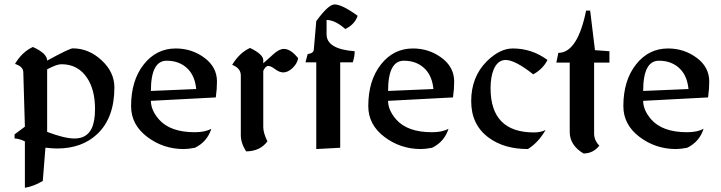

<svg xmlns="http://www.w3.org/2000/svg" viewBox="-20 -678 3309 881"><path d="M321.8 -42.5Q377.4 -42.5 399.9 -87.4Q416 -119.6 416 -177.7Q416 -267.6 378.4 -322.3Q336.9 -383.3 261.7 -383.3Q240.2 -383.3 196.3 -359.9V-72.8Q276.4 -42.5 321.8 -42.5ZM196.3 -399.9Q298.8 -456.1 314 -456.1Q387.2 -456.1 446 -401.6Q504.9 -347.2 504.9 -276.9Q504.9 -137.7 426.8 -63.5Q356.4 3.4 241.7 3.4Q219.2 3.4 188.5 -0.5L176.3 152.3Q134.8 177.2 94.2 183.6V-29.3Q66.4 -42.5 46.9 -42.5V-61.5L94.2 -96.7L86.9 -347.2Q86.4 -372.6 48.8 -384.8Q81.5 -439.9 130.9 -462.4Q196.3 -433.1 196.3 -399.9Z M823.2 5.9Q729 5.9 655.3 -50Q581.5 -106 581.5 -190.9Q581.5 -308.6 639.4 -382.1Q697.3 -455.6 786.6 -455.6Q860.4 -455.6 918 -412.8Q975.6 -370.1 975.6 -303.7Q975.6 -269.5 970.2 -231L672.4 -215.3Q672.4 -172.9 709 -130.4Q760.7 -71.3 873.5 -71.3Q921.9 -71.3 949.7 -87.4Q931.2 -27.8 874.5 0Q843.8 5.9 823.2 5.9ZM880.4 -269.5Q874.5 -328.1 842.8 -360.8Q805.2 -399.4 744.6 -399.4Q672.4 -399.4 672.4 -260.7Z M1188 -353V-94.7Q1188 -68.4 1207 -29.3Q1173.3 16.1 1109.4 16.6Q1085 -21 1085 -58.1V-331.5Q1085 -365.2 1045.4 -380.4Q1078.1 -435.5 1127.4 -458Q1188 -428.7 1188 -401.9V-387.7L1234.4 -429.2Q1261.2 -453.6 1282.2 -453.6Q1314.5 -453.6 1348.1 -410.6Q1343.3 -385.3 1322 -365.5Q1300.8 -345.7 1279.8 -345.7Q1262.2 -345.7 1242.4 -360.6Q1222.7 -375.5 1210.9 -375.5Q1198.7 -375.5 1188 -353Z M1431.2 5.9V-392.1H1381.8L1391.6 -429.7Q1418.5 -433.6 1419.9 -449.7L1431.2 -581.1Q1486.8 -657.7 1515.1 -657.7Q1549.3 -657.7 1621.1 -605.5Q1607.4 -565.4 1564.5 -544.9Q1517.1 -586.4 1478.5 -586.4V-520.5Q1478.5 -452.6 1607.4 -442.9Q1607.4 -417.5 1598.6 -392.1H1541V0Z M1911.6 5.9Q1817.4 5.9 1743.7 -50Q1669.9 -106 1669.9 -190.9Q1669.9 -308.6 1727.8 -382.1Q1785.6 -455.6 1875 -455.6Q1948.7 -455.6 2006.3 -412.8Q2064 -370.1 2064 -303.7Q2064 -269.5 2058.6 -231L1760.7 -215.3Q1760.7 -172.9 1797.4 -130.4Q1849.1 -71.3 1961.9 -71.3Q2010.3 -71.3 2038.1 -87.4Q2019.5 -27.8 1962.9 0Q1932.1 5.9 1911.6 5.9ZM1968.8 -269.5Q1962.9 -328.1 1931.2 -360.8Q1893.6 -399.4 1833 -399.4Q1760.7 -399.4 1760.7 -260.7Z M2402.3 5.9Q2293.5 5.9 2223.1 -45.9Q2142.1 -105 2142.1 -213.9Q2142.1 -324.7 2213.4 -396.5Q2273.4 -455.6 2333 -455.6Q2420.9 -455.6 2492.2 -402.8Q2471.2 -361.3 2426.8 -336.9Q2343.3 -402.8 2300.3 -402.8Q2263.7 -402.8 2245.1 -358.9Q2231 -324.2 2231 -273.4Q2231 -70.3 2430.2 -70.3Q2460.4 -70.3 2483.4 -81.5Q2450.7 -24.4 2402.3 5.9Z M2594.2 -390.6H2532.7L2542 -435.5Q2629.9 -435.5 2669.4 -629.4H2688L2710 -447.8L2776.4 -442.9V-390.6H2706.1V-65.4Q2706.1 -34.2 2730 -9.8Q2702.1 25.9 2657.7 26.4Q2594.2 -11.2 2594.2 -72.8Z M3082 5.9Q2987.8 5.9 2914.1 -50Q2840.3 -106 2840.3 -190.9Q2840.3 -308.6 2898.2 -382.1Q2956.1 -455.6 3045.4 -455.6Q3119.1 -455.6 3176.8 -412.8Q3234.4 -370.1 3234.4 -303.7Q3234.4 -269.5 3229 -231L2931.2 -215.3Q2931.2 -172.9 2967.8 -130.4Q3019.5 -71.3 3132.3 -71.3Q3180.7 -71.3 3208.5 -87.4Q3189.9 -27.8 3133.3 0Q3102.5 5.9 3082 5.9ZM3139.2 -269.5Q3133.3 -328.1 3101.6 -360.8Q3064 -399.4 3003.4 -399.4Q2931.2 -399.4 2931.2 -260.7Z"/></svg>

Font: Balgruf
Style: Regular
Weight: 500
Designer: Paul James MIller
Foundry: High-Logic / Made with FontCreator
Version: Version 1.201;March 28, 2021;FontCreator 13.0.0.2683 64-bit